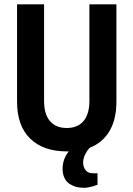

<svg xmlns="http://www.w3.org/2000/svg" viewBox="-20 -701 627 905"><path d="M528.7 -680.7V-221.5Q528.7 -138.1 496.1 -83.2Q463.5 -28.2 402.3 -4.3Q391 7.8 381.4 26.9Q371.9 46 371.9 65.8Q371.9 85.6 383.1 100.6Q394.4 115.6 417.5 115.6H439.6V169.9Q400.1 184.2 377.3 184.2Q354.5 184.2 338.2 179.6Q321.9 175.1 307.1 165.3Q292.4 155.5 283.7 137.3Q275 119 275 94.3Q275 49.1 304.1 12.6H294.5Q183.8 12.6 122.1 -47.8Q60.4 -108.2 60.4 -221.5V-680.7H187.7V-225.9Q187.7 -162.9 215.5 -130.3Q243.3 -97.7 294.5 -97.7Q345.8 -97.7 373.6 -130.3Q401.4 -162.9 401.4 -225.9V-680.7Z"/></svg>

Font: Puralecka Narrow
Style: Bold
Weight: 700
Designer: Hector Gatti, Marcela Romero, Pablo Cosgaya and Nicolas Silva
Version: Version 1.004;PS 001.004;hotconv 1.0.70;makeotf.lib2.5.58329